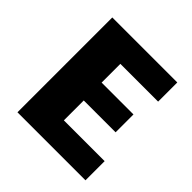

<svg xmlns="http://www.w3.org/2000/svg" viewBox="-174 -800 942 942"><g transform="rotate(45 297.0 -329.0)"><path d="M553 -133V0H81V-658H532V-525H270V-395H491V-271H270V-133Z"/></g></svg>

Font: Ysabeau Heavy
Style: Regular
Weight: 800
Designer: Christian Thalmann (Catharsis Fonts)
Version: Version 0.003